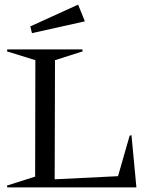

<svg xmlns="http://www.w3.org/2000/svg" viewBox="-20 -815 673 835"><path d="M9.8 -7.8 132.8 -46.9 133.8 -553.2 9.8 -591.8 12.2 -600.1H337.9L339.8 -591.8L219.2 -553.2L217.8 -35.2L493.2 -48.8L543.9 -225.1L551.8 -227.1L573.2 0H12.2ZM111.8 -700.2 319.8 -794.9 349.1 -722.2 119.1 -670.9Z"/></svg>

Font: Halibut
Style: Regular
Weight: 400
Designer: Matteo Maggi
Foundry: Collletttivo
Version: Version 3.080 | FøM Fix